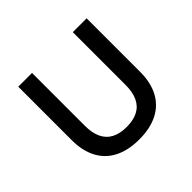

<svg xmlns="http://www.w3.org/2000/svg" viewBox="-138 -702 868 868"><g transform="rotate(-45 295.5 -268.0)"><path d="M295.4 9.8Q225.6 9.8 176.8 -15.1Q127.9 -40 102.5 -87.9Q77.1 -135.7 77.1 -204.1V-545.9H165V-208.5Q165 -162.6 179.4 -131.8Q193.8 -101.1 222.9 -85.7Q252 -70.3 295.4 -70.3Q338.9 -70.3 367.9 -85.7Q397 -101.1 411.4 -131.8Q425.8 -162.6 425.8 -208.5V-545.9H514.2V-204.1Q514.2 -135.7 488.8 -87.9Q463.4 -40 414.6 -15.1Q365.7 9.8 295.4 9.8Z"/></g></svg>

Font: Adwaita Sans
Style: Regular
Weight: 400
Designer: Rasmus Andersson
Foundry: rsms
Version: Version 4.001;git-9221beed3